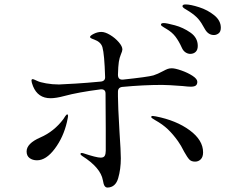

<svg xmlns="http://www.w3.org/2000/svg" viewBox="-20 -856 1040 866"><path d="M976 -731Q976 -713 966 -705.5Q956 -698 945 -698Q919 -698 904 -725Q888 -755 874 -771Q860 -787 834 -804Q827 -809 819.5 -813Q812 -817 807.5 -821Q803 -825 803 -828Q803 -836 817 -836Q839 -836 878 -823.5Q917 -811 946.5 -787Q976 -763 976 -731ZM706 -745Q706 -752 719 -752Q731 -752 768.5 -742Q806 -732 839 -709Q872 -686 872 -649Q872 -631 862.5 -622Q853 -613 838 -613Q827 -613 816.5 -620Q806 -627 800 -641Q787 -670 771.5 -690.5Q756 -711 730 -726Q727 -728 720 -732Q713 -736 709.5 -739Q706 -742 706 -745ZM512 -442V-421Q512 -380 519 -261Q525 -173 525 -142Q525 -93 513 -52Q501 -11 465 -10Q457 -10 452 -17Q447 -24 444 -43Q434 -100 350 -153Q343 -158 343 -161Q343 -166 349 -166L355 -165Q415 -145 434 -145Q448 -145 452.5 -153.5Q457 -162 457 -176V-274Q457 -378 456 -434Q456 -445 450 -449.5Q444 -454 434 -453Q333 -440 270 -423Q233 -413 208 -413Q151 -413 129 -467Q122 -485 122 -492Q122 -499 127 -499Q131 -499 138 -495.5Q145 -492 148 -491Q160 -485 188 -480Q216 -475 246 -475Q271 -476 321 -479Q371 -482 434 -488Q456 -490 454 -511Q451 -611 442 -643Q435 -667 404 -678Q386 -684 386 -689Q386 -695 403 -703.5Q420 -712 437 -712Q454 -712 476.5 -698.5Q499 -685 515.5 -666Q532 -647 532 -633Q532 -626 525 -610Q519 -596 516 -577Q513 -558 512 -519Q512 -495 535 -497Q648 -509 672 -516Q691 -522 715 -535Q728 -542 736 -545Q744 -548 755 -548Q770 -548 798.5 -538Q827 -528 848.5 -514Q870 -500 870 -487Q870 -476 863.5 -470.5Q857 -465 840 -465Q829 -465 803 -468Q736 -473 711 -473Q627 -473 532 -464Q512 -462 512 -442ZM287 -333Q287 -329 282 -306Q266 -237 227 -185Q188 -133 147 -133Q127 -133 113.5 -143Q100 -153 100 -173Q100 -209 162 -236Q224 -263 266 -319Q268 -323 274 -331.5Q280 -340 283 -340Q287 -340 287 -333ZM896 -169Q896 -148 885.5 -137.5Q875 -127 860 -127Q843 -127 834 -136.5Q825 -146 811 -171Q796 -201 783 -219Q761 -250 737.5 -272.5Q714 -295 680 -314Q662 -324 662 -328Q662 -333 669 -333L683 -331Q775 -313 835.5 -268.5Q896 -224 896 -169Z"/></svg>

Font: Shippori Mincho B1
Style: Regular
Weight: 400
Designer: FONTDASU
Foundry: FONTDASU / Google Inc. / but / Adobe
Version: Version 3.110; ttfautohint (v1.8.3)